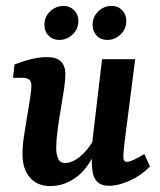

<svg xmlns="http://www.w3.org/2000/svg" viewBox="-20 -621 542 649"><path d="M150 8Q106 8 81 -21Q56 -50 56 -100Q56 -127 60.5 -157.5Q65 -188 70 -217.5Q75 -247 79 -271Q81 -285 83.5 -301.5Q86 -318 86 -331Q86 -346 78.5 -352Q71 -358 57 -358H24L29 -403Q63 -416 89 -422Q115 -428 139 -428Q201 -428 201 -370Q201 -361 200 -350Q199 -339 197 -323Q192 -290 185.5 -252.5Q179 -215 174.5 -180Q170 -145 170 -121Q170 -100 176.5 -85Q183 -70 200 -70Q217 -70 235.5 -81Q254 -92 272 -113Q290 -134 304 -162L313 -135Q286 -60 243 -26Q200 8 150 8ZM348 7Q320 7 306 -9.5Q292 -26 291 -60Q290 -74 290.5 -93.5Q291 -113 291 -133L325 -421H437L402 -148Q400 -132 398.5 -117Q397 -102 397 -91Q397 -74 409 -74Q417 -74 430.5 -80Q444 -86 468 -100L487 -58Q456 -27 418 -10Q380 7 348 7ZM343 -486Q321 -486 307 -500.5Q293 -515 293 -537Q293 -564 312 -582.5Q331 -601 357 -601Q379 -601 393 -586.5Q407 -572 407 -551Q407 -523 387.5 -504.5Q368 -486 343 -486ZM180 -486Q159 -486 144.5 -500.5Q130 -515 130 -537Q130 -564 149.5 -582.5Q169 -601 195 -601Q216 -601 230.5 -586.5Q245 -572 245 -551Q245 -523 225.5 -504.5Q206 -486 180 -486Z"/></svg>

Font: Yrsa SemiBold
Style: Italic
Weight: 600
Italic angle: -7.10001°
Version: Version 2.004